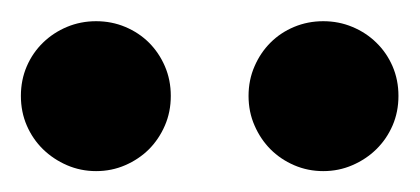

<svg xmlns="http://www.w3.org/2000/svg" viewBox="-33 -692 398 182"><path d="M-13.2 -601.1Q-13.2 -616.2 -7.6 -629.2Q-2 -642.1 7.8 -651.6Q17.6 -661.1 30.5 -666.5Q43.5 -671.9 58.1 -671.9Q72.8 -671.9 85.7 -666.5Q98.6 -661.1 108.2 -651.6Q117.7 -642.1 123.3 -629.2Q128.9 -616.2 128.9 -601.1Q128.9 -585.9 123.3 -573Q117.7 -560.1 108.2 -550.5Q98.6 -541 85.7 -535.4Q72.8 -529.8 58.1 -529.8Q43.5 -529.8 30.5 -535.4Q17.6 -541 7.8 -550.5Q-2 -560.1 -7.6 -573Q-13.2 -585.9 -13.2 -601.1ZM202.6 -601.1Q202.6 -616.2 208.3 -629.2Q213.9 -642.1 223.4 -651.6Q232.9 -661.1 245.8 -666.5Q258.8 -671.9 273.4 -671.9Q288.1 -671.9 301 -666.5Q314 -661.1 323.7 -651.6Q333.5 -642.1 339.1 -629.2Q344.7 -616.2 344.7 -601.1Q344.7 -585.9 339.1 -573Q333.5 -560.1 323.7 -550.5Q314 -541 301 -535.4Q288.1 -529.8 273.4 -529.8Q258.8 -529.8 245.8 -535.4Q232.9 -541 223.4 -550.5Q213.9 -560.1 208.3 -573Q202.6 -585.9 202.6 -601.1Z"/></svg>

Font: XB Zar
Style: Bold
Weight: 700
Designer: Behnam
Foundry: Irmug
Version: Version 8.005 2009